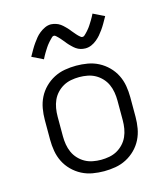

<svg xmlns="http://www.w3.org/2000/svg" viewBox="-113 -845 826 942"><g transform="rotate(-15 300.0 -374.0)"><path d="M300 8Q271 8 242 3Q213 -2 187 -15.5Q161 -29 140 -50Q119 -71 106 -97Q93 -123 88 -152Q83 -181 83 -210V-310Q83 -339 88 -368Q93 -397 106 -423Q119 -449 140 -470Q161 -491 187 -504.5Q213 -518 242 -523Q271 -528 300 -528Q329 -528 358 -523Q387 -518 413 -504.5Q439 -491 460 -470Q481 -449 494 -423Q507 -397 512 -368Q517 -339 517 -310V-210Q517 -181 512 -152Q507 -123 494 -97Q481 -71 460 -50Q439 -29 413 -15.5Q387 -2 358 3Q329 8 300 8ZM300 -50Q321 -50 342 -54Q363 -58 381 -68Q399 -78 413.5 -93.5Q428 -109 436.5 -128Q445 -147 448.5 -168Q452 -189 452 -210V-310Q452 -331 448.5 -352Q445 -373 436.5 -392Q428 -411 413.5 -426.5Q399 -442 381 -452Q363 -462 342 -466Q321 -470 300 -470Q279 -470 258 -466Q237 -462 219 -452Q201 -442 186.5 -426.5Q172 -411 163.5 -392Q155 -373 151.5 -352Q148 -331 148 -310V-210Q148 -189 151.5 -168Q155 -147 163.5 -128Q172 -109 186.5 -93.5Q201 -78 219 -68Q237 -58 258 -54Q279 -50 300 -50ZM367 -598Q361 -598 354.5 -599Q348 -600 342.5 -601.5Q337 -603 331 -606Q325 -609 320 -612.5Q315 -616 310.5 -620Q306 -624 301.5 -628.5Q297 -633 292.5 -637.5Q288 -642 284.5 -646.5Q281 -651 277 -656Q273 -661 268.5 -666Q264 -671 260 -676Q256 -681 252 -684.5Q248 -688 243 -693Q238 -698 233 -698Q227 -698 223 -694Q219 -690 213.5 -684.5Q208 -679 205.5 -676Q203 -673 200 -669.5Q197 -666 193.5 -661.5Q190 -657 186.5 -651.5Q183 -646 179.5 -640.5Q176 -635 172 -628.5Q168 -622 164 -614.5Q160 -607 156 -599L99 -627Q109 -645 118 -660.5Q127 -676 136 -688.5Q145 -701 153.5 -711.5Q162 -722 174.5 -732Q187 -742 202 -749Q217 -756 233 -756Q239 -756 245.5 -754.5Q252 -753 257.5 -751.5Q263 -750 269 -747Q275 -744 280 -740.5Q285 -737 289.5 -733Q294 -729 298.5 -724.5Q303 -720 307.5 -715.5Q312 -711 315.5 -706.5Q319 -702 323 -697Q327 -692 331.5 -687Q336 -682 340 -677Q344 -672 348 -668.5Q352 -665 357 -660.5Q362 -656 367 -656Q373 -656 377 -659.5Q381 -663 386.5 -668.5Q392 -674 394.5 -677Q397 -680 400 -683.5Q403 -687 406.5 -691.5Q410 -696 413.5 -701.5Q417 -707 420.5 -712.5Q424 -718 428 -724.5Q432 -731 436 -738.5Q440 -746 444 -754L501 -726Q491 -708 482 -692.5Q473 -677 464 -664.5Q455 -652 446.5 -642Q438 -632 425.5 -621.5Q413 -611 398 -604.5Q383 -598 367 -598Z"/></g></svg>

Font: Iosevka Aile Light
Style: Regular
Weight: 300
Designer: Belleve Invis
Foundry: Belleve Invis
Version: Version 27.3.5; ttfautohint (v1.8.4)